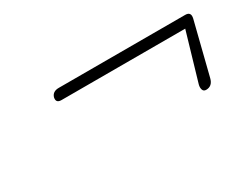

<svg xmlns="http://www.w3.org/2000/svg" viewBox="-39 -554 541 434"><g transform="rotate(-30 232.0 -337.0)"><path d="M101.5 -409Q105.5 -422 121.5 -422H451.5Q467 -422 463 -405.5L429 -270Q424.5 -251.5 408 -251.5Q401.5 -251.5 399.5 -257.2Q397.5 -263 399.5 -270.5L436 -395H113Q98.5 -395 101.5 -409Z"/></g></svg>

Font: Fraunces144ptSuperSoftThinItalic
Style: Italic
Weight: 100
Italic angle: -16°
Version: Version 1.000;[0bf87f6ff]